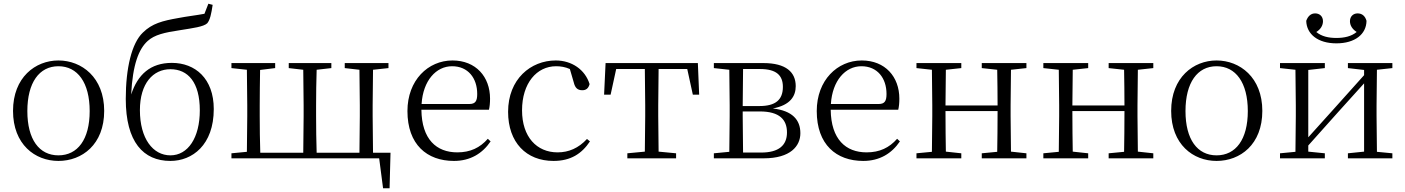

<svg xmlns="http://www.w3.org/2000/svg" viewBox="-20 -851 7550 1032"><path d="M294 14C421 14 540 -74 540 -255C540 -435 419 -526 294 -526C170 -526 50 -435 50 -255C50 -75 168 14 294 14ZM294 -16C191 -16 127 -101 127 -254C127 -407 191 -495 294 -495C397 -495 462 -407 462 -254C462 -101 397 -16 294 -16Z M896 -16C802 -16 732 -106 732 -259C732 -403 803 -479 896 -479C990 -479 1054 -409 1054 -258C1054 -110 990 -16 896 -16ZM896 14C1013 14 1129 -71 1129 -265C1129 -429 1029 -513 904 -513C788 -513 720 -450 685 -343C693 -504 726 -588 774 -631C811 -664 862 -676 949 -689C1017 -700 1074 -707 1094 -726C1109 -744 1116 -777 1123 -825L1100 -831L1079 -777C1038 -769 984 -763 938 -754C853 -739 798 -725 748 -676C688 -619 656 -485 656 -319C656 -88 750 14 896 14Z M1224 0H2018L2039 161H2074L2079 -30H1985L1983 -227V-285L1985 -476L2068 -485V-512H1833V-485L1912 -476L1914 -285V-227L1912 -30H1682C1680 -85 1679 -171 1679 -227V-285C1679 -339 1680 -420 1682 -476L1761 -485V-512H1532V-485L1610 -476L1612 -285V-227L1610 -30H1379C1377 -85 1376 -171 1376 -227V-285C1376 -338 1377 -420 1378 -475L1459 -485V-512H1224V-485L1307 -476L1309 -285V-227L1307 -35L1224 -27Z M2420 14C2508 14 2573 -26 2617 -91L2602 -105C2560 -57 2508 -32 2438 -32C2326 -32 2247 -102 2245 -261H2608C2612 -277 2614 -297 2614 -321C2614 -438 2538 -526 2412 -526C2281 -526 2170 -420 2170 -254C2170 -74 2275 14 2420 14ZM2246 -292C2254 -418 2324 -495 2410 -495C2496 -495 2545 -431 2545 -346C2545 -309 2536 -292 2503 -292Z M2955 14C3048 14 3107 -25 3151 -91L3135 -104C3090 -55 3037 -32 2977 -32C2865 -32 2786 -115 2786 -258C2786 -404 2865 -495 2969 -495C2994 -495 3018 -491 3043 -480L3064 -408C3071 -379 3084 -366 3110 -366C3130 -366 3143 -376 3149 -399C3125 -477 3053 -526 2967 -526C2833 -526 2711 -426 2711 -250C2711 -85 2809 14 2955 14Z M3445 0H3614V-27L3520 -36L3518 -227V-285L3520 -480H3674L3704 -342H3738L3731 -512H3235L3227 -342H3262L3292 -480H3446L3448 -285V-227L3446 -36L3352 -27V0Z M3899 0H4085C4229 0 4282 -66 4282 -135C4282 -207 4239 -256 4134 -268C4229 -286 4257 -335 4257 -388C4257 -463 4205 -512 4083 -512H3817V-485L3900 -476L3902 -285V-227L3900 -35L3817 -27V0ZM3974 -480H4065C4153 -480 4188 -446 4188 -384C4188 -314 4148 -281 4062 -281H3972ZM3972 -252H4064C4171 -252 4210 -207 4210 -139C4210 -70 4166 -31 4071 -31H3974L3972 -227Z M4620 14C4708 14 4773 -26 4817 -91L4802 -105C4760 -57 4708 -32 4638 -32C4526 -32 4447 -102 4445 -261H4808C4812 -277 4814 -297 4814 -321C4814 -438 4738 -526 4612 -526C4481 -526 4370 -420 4370 -254C4370 -74 4475 14 4620 14ZM4446 -292C4454 -418 4524 -495 4610 -495C4696 -495 4745 -431 4745 -346C4745 -309 4736 -292 4703 -292Z M5257 -485 5340 -476C5341 -422 5342 -343 5342 -284H5062L5064 -476L5147 -485V-512H4906V-485L4989 -476L4991 -285V-227L4989 -35L4906 -27V0H5147V-27L5064 -36C5063 -91 5062 -176 5062 -254H5342C5342 -176 5341 -91 5340 -35L5257 -27V0H5497V-27L5414 -36L5412 -227V-285L5414 -476L5497 -485V-512H5257Z M5939 -485 6022 -476C6023 -422 6024 -343 6024 -284H5744L5746 -476L5829 -485V-512H5588V-485L5671 -476L5673 -285V-227L5671 -35L5588 -27V0H5829V-27L5746 -36C5745 -91 5744 -176 5744 -254H6024C6024 -176 6023 -91 6022 -35L5939 -27V0H6179V-27L6096 -36L6094 -227V-285L6096 -476L6179 -485V-512H5939Z M6519 14C6646 14 6765 -74 6765 -255C6765 -435 6644 -526 6519 -526C6395 -526 6275 -435 6275 -255C6275 -75 6393 14 6519 14ZM6519 -16C6416 -16 6352 -101 6352 -254C6352 -407 6416 -495 6519 -495C6622 -495 6687 -407 6687 -254C6687 -101 6622 -16 6519 -16Z M7163 -618C7263 -618 7324 -667 7325 -739C7318 -764 7302 -779 7277 -779C7254 -779 7236 -763 7236 -737C7236 -714 7249 -694 7272 -679C7243 -655 7205 -647 7163 -647C7121 -647 7084 -655 7055 -679C7078 -693 7091 -714 7091 -737C7091 -763 7073 -779 7049 -779C7026 -779 7010 -764 7001 -739C7003 -667 7064 -618 7163 -618ZM7225 -485 7312 -475V-447L7148 -264L7012 -113V-475L7101 -485V-512H6860V-485L6943 -476L6945 -285V-227L6943 -35L6860 -27V0H7101V-27L7012 -36V-69L7172 -248L7312 -403V-36L7225 -27V0H7464V-27L7381 -35L7379 -227V-285L7381 -476L7464 -485V-512H7225Z"/></svg>

Font: Noto Serif JP Light
Style: Regular
Weight: 300
Designer: Ryoko NISHIZUKA 西塚涼子 (kana & ideographs); Frank Grießhammer (Latin, Greek & Cyrillic); Wenlong ZHANG 张文龙 (bopomofo); San
Foundry: Adobe
Version: Version 2.001;hotconv 1.1.0;makeotfexe 2.6.0